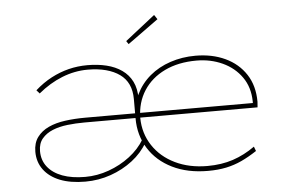

<svg xmlns="http://www.w3.org/2000/svg" viewBox="-52 -811 1350 895"><g transform="rotate(-5 623.0 -363.0)"><path d="M313 10Q243 10 194 -9.5Q145 -29 118.5 -65Q92 -101 92 -149Q92 -190 112 -217Q132 -244 165.5 -259.5Q199 -275 243.5 -281Q288 -287 337 -287H1132L1122 -272V-295Q1121 -361 1087.5 -408.5Q1054 -456 998.5 -481.5Q943 -507 877 -507Q792 -507 728.5 -476.5Q665 -446 629.5 -391Q594 -336 593 -263Q594 -191 631.5 -134Q669 -77 735 -45Q801 -13 886 -13Q952 -13 1006 -31Q1060 -49 1109 -84L1117 -63Q1079 -38 1044.5 -22Q1010 -6 972 2Q934 10 887 10Q791 10 720 -25Q649 -60 610 -122Q571 -184 571 -263Q571 -325 594.5 -374Q618 -423 659.5 -458Q701 -493 756.5 -511.5Q812 -530 874 -530Q952 -530 1013 -501.5Q1074 -473 1109 -419.5Q1144 -366 1144 -291L1142 -265H331Q291 -265 252 -260.5Q213 -256 182.5 -243.5Q152 -231 133 -208.5Q114 -186 114 -150Q114 -107 138.5 -76Q163 -45 207.5 -28.5Q252 -12 314 -12Q370 -12 424.5 -31.5Q479 -51 523.5 -85Q568 -119 594 -163L606 -146Q580 -100 534.5 -65Q489 -30 432 -10Q375 10 313 10ZM571 -276V-354Q571 -393 557.5 -422Q544 -451 517.5 -470Q491 -489 453.5 -499Q416 -509 368 -509Q307 -509 248 -485.5Q189 -462 136 -418L122 -434Q159 -467 199 -488Q239 -509 281 -519.5Q323 -530 369 -530Q417 -530 458 -520Q499 -510 529.5 -488.5Q560 -467 576.5 -434Q593 -401 593 -354V-276ZM569 -611 559 -626 699 -736 713 -715Z"/></g></svg>

Font: Lexend Mega Thin
Style: Regular
Weight: 250
Version: Version 1.007